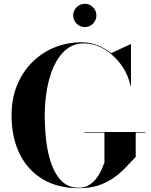

<svg xmlns="http://www.w3.org/2000/svg" viewBox="-20 -983 796 1013"><path d="M366.2 -901.4Q366.2 -926.6 384.2 -944.7Q402.2 -962.9 427.4 -962.9Q452.6 -962.9 470.6 -944.7Q488.6 -926.6 488.6 -901.4Q488.6 -876.2 470.6 -858.2Q452.6 -840.2 427.4 -840.2Q402.2 -840.2 384.2 -858.2Q366.2 -876.2 366.2 -901.4ZM426 -286.5H746V-283.5H696V-155Q671.5 -129.5 644.2 -100.8Q617 -72 582.8 -47Q548.5 -22 502.8 -6Q457 10 396 10Q284.5 10 205 -37.8Q125.5 -85.5 83.2 -172Q41 -258.5 41 -375Q41 -462.5 70 -533.2Q99 -604 150 -654.8Q201 -705.5 268 -732.8Q335 -760 411 -760Q454.5 -760 494.2 -744.5Q534 -729 566.5 -702.5L668.5 -750H671V-530H668.5Q663.5 -556 652.5 -582Q647 -595.5 640.5 -607.5Q619 -647 585.8 -680.2Q552.5 -713.5 511 -733.8Q469.5 -754 423.5 -754Q367.5 -754 328 -720.8Q288.5 -687.5 263.8 -632.5Q239 -577.5 227.5 -510.2Q216 -443 216 -375Q216 -307 224 -239.2Q232 -171.5 252 -115.8Q272 -60 307 -26.2Q342 7.5 396 7.5Q427.5 7.5 450.5 -7Q473.5 -21.5 489.5 -43Q505.5 -64.5 515.5 -87Q525.5 -109.5 531 -125V-283.5H426Z"/></svg>

Font: Bodoni* 72pt
Style: Bold
Weight: 700
Version: Version 2.3